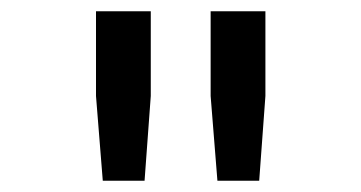

<svg xmlns="http://www.w3.org/2000/svg" viewBox="-20 -750 640 340"><path d="M353 -730H450V-580L439 -430H365L353 -580ZM150 -580V-730H247V-580L236 -430H162Z"/></svg>

Font: JetBrainsMono NF
Style: Regular
Weight: 400
Monospace: yes
Designer: Philipp Nurullin, Konstantin Bulenkov
Foundry: JetBrains
Version: Version 1.0.2; ttfautohint (v1.8.3)